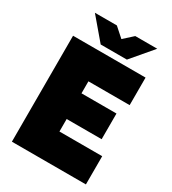

<svg xmlns="http://www.w3.org/2000/svg" viewBox="-190 -884 879 984"><g transform="rotate(30 249.5 -392.5)"><path d="M477 -167V0H39V-627H468V-464H224V-393H431V-241H224V-167ZM77 -785H207L262 -736L316 -785H446L339 -659H184Z"/></g></svg>

Font: Blinker ExtraBold
Style: Regular
Weight: 800
Designer: Juergen Huber
Foundry: supertype
Version: Version 1.017;hotconv 1.0.117;makeotfexe 2.5.65602